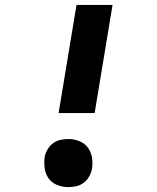

<svg xmlns="http://www.w3.org/2000/svg" viewBox="-20 -755 640 783"><path d="M219 -294 292 -735H439L366 -294ZM259 8Q235 8 213.5 -0.5Q192 -9 179 -26.5Q166 -44 162.5 -67Q159 -90 162 -114Q165 -130 173.5 -145Q182 -160 196 -170.5Q210 -181 226.5 -184.5Q243 -188 259 -188Q282 -188 303.5 -179.5Q325 -171 338 -153.5Q351 -136 355 -113Q359 -90 355 -66Q352 -50 343.5 -35Q335 -20 321 -9.5Q307 1 291 4.5Q275 8 259 8Z"/></svg>

Font: Iosevka Curly Slab HvEx
Style: Italic
Weight: 900
Width: 7
Italic angle: -9°
Monospace: yes
Designer: Belleve Invis
Foundry: Belleve Invis
Version: Version 11.1.0; ttfautohint (v1.8.3)